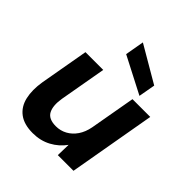

<svg xmlns="http://www.w3.org/2000/svg" viewBox="-208 -885 1031 1031"><g transform="rotate(45 307.5 -369.5)"><path d="M208 12Q142 12 103.5 -17Q65 -46 53 -98Q41 -150 52 -218L101 -496H236L189 -230Q179 -170 196.5 -136Q214 -102 270 -102Q304 -102 333.5 -118Q363 -134 383.5 -164Q404 -194 412 -236L458 -496H593L506 0H387L389 -80Q359 -38 312.5 -13Q266 12 208 12ZM472 -535 263 -643 282 -751 489 -630Z"/></g></svg>

Font: DM Sans 24pt
Style: Bold Italic
Weight: 700
Italic angle: -10°
Designer: Colophon Foundry, Jonny Pinhorn
Foundry: Colophon Foundry
Version: Version 4.004;gftools[0.9.30]